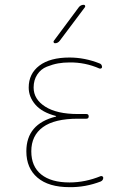

<svg xmlns="http://www.w3.org/2000/svg" viewBox="-20 -770 540 800"><path d="M212.9 -284.2Q213.9 -284.2 213.9 -285.2Q213.9 -287.1 211.9 -287.1Q155.3 -301.8 127.4 -334Q99.6 -366.2 99.6 -405.3Q99.6 -462.9 144 -496.6Q188.5 -530.3 269.5 -530.3Q333 -530.3 394.5 -505.9Q404.3 -502.9 405.3 -491.2Q405.3 -487.3 402.3 -485.4Q399.4 -483.4 394.5 -484.4Q335 -510.7 269.5 -509.8Q244.1 -509.8 222.2 -505.9Q200.2 -502 175.3 -492.2Q150.4 -482.4 135.3 -459.5Q120.1 -436.5 120.1 -405.3Q120.1 -356.4 168.5 -325.7Q216.8 -294.9 304.7 -294.9H339.8Q349.6 -294.9 349.6 -285.2Q349.6 -275.4 339.8 -275.4H304.7Q207 -275.4 158.7 -240.2Q110.4 -205.1 110.4 -139.6Q110.4 -76.2 151.9 -43Q193.4 -9.8 269.5 -9.8Q335 -9.8 399.4 -36.1Q403.3 -37.1 406.7 -35.2Q410.2 -33.2 410.2 -29.3Q410.2 -18.6 399.4 -13.7Q335.9 10.7 269.5 9.8Q182.6 9.8 136.2 -29.8Q89.8 -69.3 89.8 -139.6Q89.8 -253.9 212.9 -284.2ZM209 -589.8Q205.1 -589.8 203.6 -593.3Q202.1 -596.7 204.1 -599.6L308.6 -740.2Q316.4 -750 329.1 -750Q333 -750 334.5 -746.6Q335.9 -743.2 334 -740.2L228.5 -599.6Q220.7 -589.8 209 -589.8Z"/></svg>

Font: Rounded Mgen+ 1mn thin
Style: Regular
Weight: 100
Designer: [Source Han Sans]
Ryoko NISHIZUKA  (kana & ideographs); Paul D. Hunt (Latin, Greek & Cyrillic); Wenlong ZHANG  (bopomofo
Version: Version 1.059.20150602